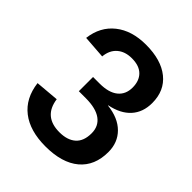

<svg xmlns="http://www.w3.org/2000/svg" viewBox="-198 -819 951 951"><g transform="rotate(45 278.0 -343.5)"><path d="M517.6 -190.4Q517.6 -94.2 455.1 -41.7Q392.6 10.7 276.9 10.7Q168 10.7 103.8 -39.1Q39.6 -88.9 27.8 -183.6L151.4 -194.3Q166 -87.9 276.4 -87.9Q331.5 -87.9 362.3 -115Q393.1 -142.1 393.1 -197.3Q393.1 -246.6 356.7 -273.2Q320.3 -299.8 249.5 -299.8H200.7V-399.4H246.6Q310.1 -399.4 343.3 -426Q376.5 -452.6 376.5 -501Q376.5 -547.9 349.9 -574.5Q323.2 -601.1 271.5 -601.1Q224.1 -601.1 194.6 -575.7Q165 -550.3 160.6 -503.4L39.6 -512.2Q50.3 -599.6 112.3 -648.9Q174.3 -698.2 273.4 -698.2Q379.9 -698.2 439.7 -649.9Q499.5 -601.6 499.5 -515.6Q499.5 -450.7 461.9 -409.2Q424.3 -367.7 353.5 -353.5V-351.6Q431.6 -342.8 474.6 -299.8Q517.6 -256.8 517.6 -190.4Z"/></g></svg>

Font: Arimo SemiBold
Style: Regular
Weight: 600
Designer: Steve Matteson
Foundry: Monotype Imaging Inc.
Version: Version 1.33